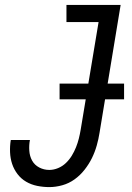

<svg xmlns="http://www.w3.org/2000/svg" viewBox="-20 -755 540 783"><path d="M181 8Q156 8 131.5 3Q107 -2 86.5 -14Q66 -26 51.5 -45Q37 -64 29.5 -86.5Q22 -109 21 -134.5Q20 -160 24 -184H102Q98 -163 99.5 -140.5Q101 -118 111 -100Q121 -82 140 -72Q159 -62 181 -62Q199 -62 217 -69.5Q235 -77 249 -90.5Q263 -104 273 -120.5Q283 -137 290 -154.5Q297 -172 301.5 -190Q306 -208 309 -226L382 -665H251V-735H472L386 -214Q382 -188 374.5 -161.5Q367 -135 355 -110.5Q343 -86 325 -63Q307 -40 284 -23.5Q261 -7 234 0.5Q207 8 181 8ZM223 -350V-414H486V-350Z"/></svg>

Font: Iosevka Slab Oblique
Style: Regular
Weight: 400
Italic angle: -9°
Monospace: yes
Designer: Belleve Invis
Foundry: Belleve Invis
Version: Version 11.1.1; ttfautohint (v1.8.3)